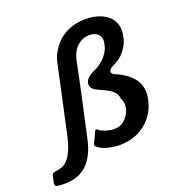

<svg xmlns="http://www.w3.org/2000/svg" viewBox="-207 -828 989 1053"><g transform="rotate(-20 287.5 -302.0)"><path d="M-9 103Q-29 103 -42.5 101.5Q-56 100 -62 95Q-63 91 -63.5 86.5Q-64 82 -63 77Q-61 66 -58 54.5Q-55 43 -53 32Q-46 24 -38.5 22.5Q-31 21 -25 21Q-9 19 7 13Q23 7 39.5 -10Q56 -27 71.5 -62.5Q87 -98 99 -157Q107 -193 119.5 -252Q132 -311 148 -383Q164 -455 180 -532Q186 -563 203.5 -594Q221 -625 248.5 -650.5Q276 -676 316.5 -691.5Q357 -707 409 -707Q427 -707 451.5 -703Q476 -699 500 -688.5Q524 -678 543 -659Q562 -640 570 -611.5Q578 -583 569 -542Q565 -520 554.5 -500.5Q544 -481 527 -460Q514 -445 495.5 -433Q477 -421 460 -413Q444 -405 439.5 -396Q435 -387 440 -379.5Q445 -372 456 -367Q483 -357 508.5 -340Q534 -323 553 -301Q573 -278 580.5 -245.5Q588 -213 580 -176Q568 -119 534.5 -77.5Q501 -36 453.5 -14.5Q406 7 349 7Q320 7 283.5 -1Q247 -9 222 -30Q219 -33 217 -36Q215 -39 216 -45Q224 -61 231.5 -77Q239 -93 246 -109Q250 -119 255 -118Q260 -117 264 -113Q272 -106 286.5 -100Q301 -94 317.5 -90Q334 -86 348 -86Q386 -86 408 -105Q430 -124 441 -149Q449 -164 450.5 -186.5Q452 -209 440 -232Q439 -249 430.5 -261.5Q422 -274 408 -284Q394 -294 375 -303Q356 -312 332 -323Q310 -333 302.5 -350.5Q295 -368 306 -387Q317 -406 350 -422Q363 -427 376 -434.5Q389 -442 410 -460Q426 -474 440 -495.5Q454 -517 459 -546Q464 -570 456.5 -585.5Q449 -601 433.5 -609Q418 -617 397 -617Q358 -617 327 -590.5Q296 -564 284 -511Q280 -492 273 -457.5Q266 -423 257 -380Q248 -337 238 -292Q228 -247 219 -206Q210 -165 203.5 -134.5Q197 -104 194 -91Q174 6 124.5 54.5Q75 103 -9 103Z"/></g></svg>

Font: Glory SemiBold
Style: Italic
Weight: 600
Italic angle: -12°
Designer: Robert Leuschke
Foundry: Robert Leuschke
Version: Version 1.011